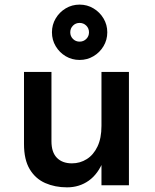

<svg xmlns="http://www.w3.org/2000/svg" viewBox="-20 -796 667 825"><path d="M416 -487H534V0H416ZM83.1 -487H201.1V-189Q201.1 -141.7 224.5 -117.9Q247.9 -94.1 289 -94.1Q324 -94.1 352.8 -112.3Q381.7 -130.4 398.8 -166.2Q416 -202 416 -255H447.9Q447.9 -166 425 -107.4Q402.2 -48.8 361.6 -19.9Q321.1 9 268 9Q216.2 9 174.2 -9.5Q132.2 -28.1 107.7 -68.9Q83.1 -109.8 83.1 -177ZM322 -538.4Q289.4 -538.4 262.3 -554.4Q235.3 -570.5 219.3 -597.5Q203.2 -624.5 203.2 -657.1Q203.2 -689.8 219.3 -716.8Q235.3 -743.8 262.3 -760Q289.3 -776.2 322 -776.2Q354.6 -776.2 381.6 -760Q408.7 -743.8 424.8 -716.8Q441 -689.8 441 -657.2Q441 -624.5 424.8 -597.5Q408.7 -570.5 381.7 -554.5Q354.7 -538.4 322 -538.4ZM322 -617.1Q339 -617.1 350.7 -628.7Q362.4 -640.3 362.4 -657.2Q362.4 -674.2 350.7 -685.9Q339 -697.5 321.9 -697.5Q305.2 -697.5 293.6 -685.9Q281.9 -674.2 281.9 -657.1Q281.9 -640.4 293.5 -628.7Q305.1 -617.1 322 -617.1Z"/></svg>

Font: Karla
Style: Regular
Weight: 400
Designer: Jonathan Pinhorn
Version: Version 2.004;gftools[0.9.33]